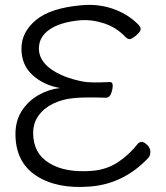

<svg xmlns="http://www.w3.org/2000/svg" viewBox="-20 -733 667 770"><path d="M113 -200Q113 -118 178 -78.5Q243 -39 351 -48Q409 -53 454.5 -83.5Q500 -114 533 -157Q539 -163 547.5 -164Q556 -165 569.5 -152.5Q583 -140 583 -124.5Q583 -109 575 -100Q477 4 342.5 15Q208 26 125 -28.5Q42 -83 42 -196Q42 -249 67.5 -288.5Q93 -328 134 -351.5Q175 -375 221 -380Q156 -391 111 -431.5Q66 -472 66 -538Q66 -604 124 -652.5Q182 -701 307 -712Q373 -718 430.5 -698.5Q488 -679 529 -640Q546 -625 544 -614.5Q542 -604 525 -590Q508 -576 499.5 -576Q491 -576 481 -587Q446 -623 398.5 -639Q351 -655 304 -652Q224 -645 180 -615.5Q136 -586 136 -538.5Q136 -491 183.5 -456.5Q231 -422 312 -406Q340 -400 421 -404Q432 -404 432 -390Q432 -376 426 -359Q420 -342 406 -341Q328 -344 280 -340Q232 -336 194.5 -318Q157 -300 135 -270Q113 -240 113 -200Z"/></svg>

Font: Fusion Kai T
Style: Regular
Weight: 400
Designer: Fontworks Inc.
Version: Version 24.134;May 13, 2024